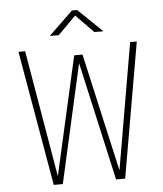

<svg xmlns="http://www.w3.org/2000/svg" viewBox="-59 -940 843 991"><g transform="rotate(-5 362.5 -444.0)"><path d="M179 0 57.5 -700H92L204 -43L342.5 -657H385.5L523.5 -45.5L636 -700H670.5L549 0H502L364 -614.5L226 0ZM225.5 -767.5 351 -888.5H378L503.5 -767.5H457L365 -861L272 -767.5Z"/></g></svg>

Font: Trispace SemiCondensed Thin
Style: Regular
Weight: 100
Width: 4
Designer: Tyler Finck
Foundry: Etcetera Type Company
Version: Version 1.210; ttfautohint (v1.8.3)